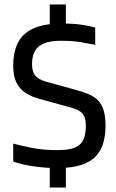

<svg xmlns="http://www.w3.org/2000/svg" viewBox="-20 -742 519 857"><path d="M274 -606H202V-722H274ZM274 95H202V-26H274ZM158 -300Q121 -310 94.5 -327Q68 -344 53.5 -373Q39 -402 39 -449Q39 -547 92 -592Q145 -637 254 -637Q309 -637 344.5 -631.5Q380 -626 405 -619V-542Q380 -547 342.5 -553.5Q305 -560 252 -560Q185 -560 154 -535.5Q123 -511 123 -455Q123 -423 136.5 -405.5Q150 -388 187 -377L318 -341Q351 -332 376 -321.5Q401 -311 417.5 -294Q434 -277 442.5 -250Q451 -223 451 -181Q451 -142 442 -107.5Q433 -73 410 -47Q387 -21 345 -6.5Q303 8 237 8Q191 8 152 3.5Q113 -1 84 -8Q55 -15 39 -21V-101Q68 -93 119 -82.5Q170 -72 237 -72Q289 -72 316 -84Q343 -96 353 -120Q363 -144 363 -179Q363 -207 356 -222.5Q349 -238 333 -247.5Q317 -257 289 -264Z"/></svg>

Font: Blinker
Style: Regular
Weight: 400
Designer: Juergen Huber
Foundry: supertype
Version: 1.017